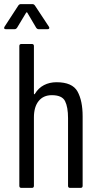

<svg xmlns="http://www.w3.org/2000/svg" viewBox="-44 -914 467 934"><path d="M50 -10V-690Q50 -700 60 -700H111Q121 -700 121 -690V-459Q121 -456 123 -455.5Q125 -455 126 -458Q143 -486 170 -500Q197 -514 231 -514Q308 -514 333 -469Q358 -424 358 -348V-10Q358 0 348 0H297Q287 0 287 -10V-339Q287 -393 272.5 -422Q258 -451 208 -451Q167 -451 144 -422.5Q121 -394 121 -343V-10Q121 0 111 0H60Q50 0 50 -10ZM-22 -784 45 -887Q50 -894 57 -894H114Q121 -894 126 -887L194 -784L196 -779Q196 -772 187 -772H144Q137 -772 132 -779L89 -852Q88 -854 86 -854Q84 -854 83 -852L39 -779Q34 -772 27 -772H-16Q-22 -772 -23.5 -775.5Q-25 -779 -22 -784Z"/></svg>

Font: Barlow Condensed
Style: Regular
Weight: 400
Width: 3
Designer: Jeremy Tribby
Foundry: Tribby Type
Version: Version 1.500